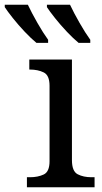

<svg xmlns="http://www.w3.org/2000/svg" viewBox="-90 -786 430 806"><path d="M23 0V-42H36Q69 -42 93.5 -53.5Q118 -65 118 -109V-426Q118 -470 93.5 -482Q69 -494 36 -494H33V-536H212V-114Q212 -67 236 -54.5Q260 -42 294 -42H307V0ZM240 -606Q218 -624 191 -652.5Q164 -681 141 -710Q118 -739 107 -756V-766H204Q220 -732 244 -690Q268 -648 289 -619V-606ZM63 -606Q41 -624 14 -652.5Q-13 -681 -36 -710Q-59 -739 -70 -756V-766H27Q43 -732 67 -690Q91 -648 112 -619V-606Z"/></svg>

Font: NotoSerif-Regular
Style: Regular
Weight: 400
Designer: Monotype Design Team
Foundry: Monotype Imaging Inc.
Version: Version 2.007; ttfautohint (v1.8) -l 8 -r 50 -G 200 -x 14 -D